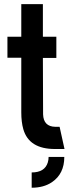

<svg xmlns="http://www.w3.org/2000/svg" viewBox="-20 -714 336 920"><path d="M131.8 185.5V112.3Q194.3 112.3 209 64.5Q212.9 51.8 212.9 38.1H288.1Q288.1 119.1 228.5 159.2Q189.5 185.5 131.8 185.5ZM15.6 -437.5V-538.1H82V-694.3H185.5V-538.1H250V-436.5H185.5L186.5 -166Q188.5 -107.4 245.1 -106.4H265.6L289.1 0H243.2Q119.1 0 91.8 -94.7Q82 -128.9 82 -175.8V-437.5Z"/></svg>

Font: Post No Bills Colombo
Style: Bold
Weight: 800
Designer: Kosala Senevirathne, Siva Puranthara, Lasantha Premarathna, Tharique Azeez
Foundry: Mooniak
Version: Version 1.220 ; ttfautohint (v1.5)